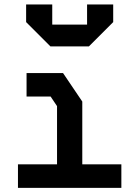

<svg xmlns="http://www.w3.org/2000/svg" viewBox="-20 -868 640 882"><path d="M102 -532.5H269.5L358 -401.5V-113H537.5V-5H62.5V-113H242V-380.5L212.5 -424.5H102ZM100 -766.5V-847.5H220V-755H380V-847.5H500V-766.5L388.5 -655H211.5Z"/></svg>

Font: Kode Mono
Style: Regular
Weight: 400
Monospace: yes
Designer: Isa Ozler
Foundry: Kadena LLC
Version: Version 1.000;gftools[0.9.28]